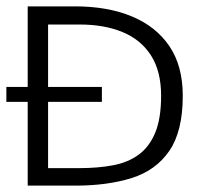

<svg xmlns="http://www.w3.org/2000/svg" viewBox="-20 -583 640 603"><path d="M67 0V-563Q135 -563 168.5 -563Q202 -563 216 -563Q318 -563 394 -531.5Q470 -500 512 -438Q554 -376 554 -282Q554 -171 512 -109.5Q470 -48 394 -24Q318 0 216 0Q200 0 165.5 0Q131 0 67 0ZM0 -263V-310H300V-263ZM131 -55Q174 -55 196.5 -55Q219 -55 230 -55Q288 -55 335.5 -64Q383 -73 416.5 -98Q450 -123 468 -167.5Q486 -212 486 -282Q486 -359 454.5 -408.5Q423 -458 365.5 -482Q308 -506 230 -506H131Z"/></svg>

Font: Darker Grotesque Light Medium
Style: Regular
Weight: 500
Version: Version 1.000;gftools[0.9.28]